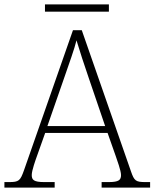

<svg xmlns="http://www.w3.org/2000/svg" viewBox="-23 -851 701 871"><path d="M181 -798H471V-831H181ZM-3 0H225V-25H178C130 -25 121 -35 121 -57C121 -78 139 -127 145 -144L182 -248H465L502 -143C508 -125 526 -77 526 -57C526 -35 517 -25 470 -25H438V0H658V-25H638C593 -25 586 -30 571 -74L348 -714H308L86 -79C69 -31 63 -25 18 -25H-3ZM192 -279 271 -506C288 -555 316 -633 324 -668C337 -624 361 -551 380 -496L454 -279Z"/></svg>

Font: Noto Serif Gurmukhi ExtraLight
Style: Regular
Weight: 200
Designer: Vaibhav Singh and the Monotype Design Team
Foundry: Monotype Imaging Inc.
Version: Version 2.004